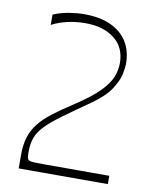

<svg xmlns="http://www.w3.org/2000/svg" viewBox="-81 -779 687 842"><g transform="rotate(10 262.0 -358.0)"><path d="M60 0V-62Q60 -107 71 -141Q82 -175 104.5 -203Q127 -231 163 -258.5Q199 -286 250 -319Q322 -366 358 -403Q394 -440 405.5 -471Q417 -502 417 -531Q417 -601 368 -639.5Q319 -678 239 -678Q196 -678 157.5 -669Q119 -660 89 -644V-690Q122 -704 158.5 -710Q195 -716 226 -716Q297 -716 345.5 -693.5Q394 -671 419 -630Q444 -589 444 -533Q444 -518 438 -487.5Q432 -457 406.5 -418Q381 -379 322 -338Q250 -288 204.5 -254.5Q159 -221 134 -194.5Q109 -168 99.5 -141Q90 -114 90 -76Q90 -57 93.5 -48.5Q97 -40 112 -38.5Q127 -37 164 -37Q224 -37 262 -37Q300 -37 327.5 -37Q355 -37 384.5 -37Q414 -37 457 -37V0Z"/></g></svg>

Font: Ojuju ExtraLight
Style: Regular
Weight: 200
Designer: Chisaokwu Joboson, Mirko Velimirovic
Foundry: Udi Foundry
Version: Version 1.000